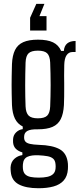

<svg xmlns="http://www.w3.org/2000/svg" viewBox="-20 -813 414 998"><path d="M180.1 165.4Q114.9 165.4 77.5 145.4Q40.1 125.3 36.1 80.6Q35.8 76.1 35.2 69.9Q34.6 63.8 34.9 57.1Q36.7 29 54.4 12.8Q72.1 -3.4 96.3 -6.9V-20.7Q74 -27.5 61.8 -40.1Q49.6 -52.8 48 -72.5Q47.8 -77.1 47.8 -81.3Q47.8 -85.6 48 -90.3Q49.4 -111.1 63.9 -125.1Q78.3 -139.2 98.2 -141.7V-155.5Q70.9 -169.1 57.6 -196.4Q44.3 -223.8 42.2 -267Q41.3 -298.4 40.8 -323.3Q40.3 -348.1 40.3 -371Q40.3 -393.8 40.8 -420Q41.3 -446.1 42.2 -480.1Q44.2 -525 58.1 -553Q72 -581 101 -593.9Q130.1 -606.8 177.3 -606.8Q226.9 -606.8 255.7 -592.9Q284.5 -579 297.9 -548.2H311.8Q313.9 -574.5 329.3 -587.2Q344.7 -600 372.9 -600V-542.6H356.9Q337.4 -542.6 326.1 -526Q314.8 -509.4 314 -475.2L313.3 -420.9Q313.7 -400.3 313.7 -382.2Q313.7 -364 313.7 -346.5Q313.8 -328.9 313.5 -309.8Q313.3 -290.6 312.3 -267Q309.8 -221.8 295.8 -193.9Q281.9 -166.1 253 -153.5Q224.2 -140.9 177 -140.9Q138.6 -141.7 122 -132.3Q105.4 -122.8 105.4 -102V-96.6Q105.8 -83.8 112.8 -76.3Q119.8 -68.7 136.2 -65Q152.6 -61.3 181.6 -60.1Q253.7 -58.2 291.1 -36.8Q328.4 -15.4 333 38.1Q333.4 45.1 333.4 51.8Q333.4 58.5 333 66.4Q330.4 103.7 310.9 125.3Q291.5 147 258.1 156.2Q224.7 165.4 180.1 165.4ZM181.6 110.3Q207 110.3 226 106.2Q245 102.1 256.1 91.7Q267.2 81.3 268.8 62.4Q269.4 56.3 269.3 51Q269.2 45.7 268.6 40.2Q266.9 20.7 255.9 11.4Q245 2.1 226.1 -1.2Q207.2 -4.6 181.7 -5.8Q143.8 -7.8 122.6 2Q101.4 11.7 99.1 40.8Q98.5 46.1 98.6 51.7Q98.6 57.4 99 62.4Q100.5 82.6 110.8 92.8Q121 103 139 106.7Q156.9 110.3 181.6 110.3ZM176.9 -198Q211 -198 225.1 -211.7Q239.2 -225.4 240.8 -259.4Q241.8 -284.6 242.5 -312.9Q243.2 -341.3 243.2 -371.2Q243.2 -401 242.5 -430.8Q241.8 -460.6 240.8 -488.2Q239.2 -522.8 224.9 -536.2Q210.6 -549.7 176.9 -549.7Q143.2 -549.7 128.8 -536.2Q114.3 -522.7 112.9 -487.7Q111.9 -457.7 111.4 -427.8Q110.9 -397.8 110.9 -368.9Q110.9 -340 111.4 -312.7Q111.9 -285.4 112.9 -260.2Q114.5 -226.4 128.7 -212.2Q143 -198 176.9 -198ZM210.8 -792.8 185.1 -729.3H221.8V-654.3H136.5V-720.7L168.8 -792.8Z"/></svg>

Font: Big Shoulders Thin
Style: Regular
Weight: 100
Designer: Patric King
Foundry: XO Type Co
Version: Version 2.002